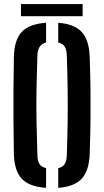

<svg xmlns="http://www.w3.org/2000/svg" viewBox="-20 -920 514 948"><path d="M207.5 7.5Q124 2 87 -38Q50 -78 48.5 -163.5Q47 -251 46.5 -326.2Q46 -401.5 46.5 -476.2Q47 -551 48.5 -637Q50 -722 87 -762Q124 -802 207.5 -807.5V-710Q165 -700.5 164.5 -642.5Q161.5 -555.5 160.2 -478.8Q159 -402 160.2 -324.5Q161.5 -247 164.5 -158Q164.5 -127 174.5 -111Q184.5 -95 207.5 -90ZM267.5 7.5V-90Q290.5 -95 300 -111Q309.5 -127 310 -158Q313 -246 314 -323Q315 -400 314 -477.2Q313 -554.5 310 -642.5Q309.5 -673 300 -689Q290.5 -705 267.5 -710V-807.5Q348 -801.5 384.2 -761.2Q420.5 -721 423 -637Q426 -550.5 426.8 -475.8Q427.5 -401 426.8 -326Q426 -251 423 -163.5Q420.5 -78.5 384.2 -38.5Q348 1.5 267.5 7.5ZM83.5 -900H388V-840H83.5Z"/></svg>

Font: Big Shoulders Stencil Text
Style: Bold
Weight: 700
Designer: Patric King
Foundry: XO Type Co
Version: Version 1.000